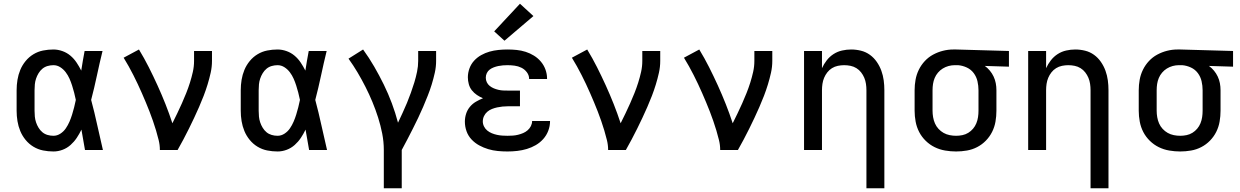

<svg xmlns="http://www.w3.org/2000/svg" viewBox="-20 -803 6640 1028"><path d="M266 8Q238 8 210.5 2.5Q183 -3 159 -17.5Q135 -32 117 -54Q99 -76 88.5 -101.5Q78 -127 73.5 -154.5Q69 -182 69 -210V-320Q69 -348 73.5 -375.5Q78 -403 88.5 -428.5Q99 -454 117 -476Q135 -498 159 -512.5Q183 -527 210.5 -532.5Q238 -538 266 -538Q290 -538 314 -529.5Q338 -521 357 -505Q376 -489 390 -468Q404 -447 415 -425Q419 -451 423.5 -477.5Q428 -504 433 -530H529Q513 -465 499 -399Q485 -333 468 -268Q486 -201 500.5 -134Q515 -67 531 0H435Q430 -27 425.5 -54.5Q421 -82 416 -109Q405 -86 391 -65Q377 -44 358 -27Q339 -10 315 -1Q291 8 266 8ZM266 -76Q286 -76 303.5 -87.5Q321 -99 332.5 -116Q344 -133 352 -151.5Q360 -170 366 -189.5Q372 -209 377 -228.5Q382 -248 386 -268Q382 -288 377 -307Q372 -326 366 -345Q360 -364 352 -382Q344 -400 332 -416Q320 -432 303 -443Q286 -454 266 -454Q250 -454 234.5 -449.5Q219 -445 207 -435Q195 -425 186.5 -411Q178 -397 173 -382Q168 -367 166.5 -351.5Q165 -336 165 -320V-210Q165 -194 166.5 -178.5Q168 -163 173 -148Q178 -133 186.5 -119Q195 -105 207 -95Q219 -85 234.5 -80.5Q250 -76 266 -76Z M836 0Q836 -27 829.5 -53Q823 -79 815.5 -104.5Q808 -130 799 -155.5Q790 -181 780.5 -206Q771 -231 760.5 -255.5Q750 -280 739.5 -304.5Q729 -329 717.5 -353Q706 -377 694 -401Q682 -425 669 -448Q656 -471 642 -494L724 -538Q752 -492 776.5 -443.5Q801 -395 823.5 -345.5Q846 -296 866 -245.5Q886 -195 903 -143Q916 -169 929 -196Q942 -223 954 -250Q966 -277 977 -304.5Q988 -332 997 -360.5Q1006 -389 1012.5 -418Q1019 -447 1019 -477V-530H1115V-477Q1115 -445 1108 -413.5Q1101 -382 1091.5 -351Q1082 -320 1070.5 -290Q1059 -260 1046 -230.5Q1033 -201 1019.5 -172Q1006 -143 991.5 -114Q977 -85 962 -56.5Q947 -28 931 0Z M1466 8Q1438 8 1410.5 2.5Q1383 -3 1359 -17.5Q1335 -32 1317 -54Q1299 -76 1288.5 -101.5Q1278 -127 1273.5 -154.5Q1269 -182 1269 -210V-320Q1269 -348 1273.5 -375.5Q1278 -403 1288.5 -428.5Q1299 -454 1317 -476Q1335 -498 1359 -512.5Q1383 -527 1410.5 -532.5Q1438 -538 1466 -538Q1490 -538 1514 -529.5Q1538 -521 1557 -505Q1576 -489 1590 -468Q1604 -447 1615 -425Q1619 -451 1623.5 -477.5Q1628 -504 1633 -530H1729Q1713 -465 1699 -399Q1685 -333 1668 -268Q1686 -201 1700.5 -134Q1715 -67 1731 0H1635Q1630 -27 1625.5 -54.5Q1621 -82 1616 -109Q1605 -86 1591 -65Q1577 -44 1558 -27Q1539 -10 1515 -1Q1491 8 1466 8ZM1466 -76Q1486 -76 1503.5 -87.5Q1521 -99 1532.5 -116Q1544 -133 1552 -151.5Q1560 -170 1566 -189.5Q1572 -209 1577 -228.5Q1582 -248 1586 -268Q1582 -288 1577 -307Q1572 -326 1566 -345Q1560 -364 1552 -382Q1544 -400 1532 -416Q1520 -432 1503 -443Q1486 -454 1466 -454Q1450 -454 1434.5 -449.5Q1419 -445 1407 -435Q1395 -425 1386.5 -411Q1378 -397 1373 -382Q1368 -367 1366.5 -351.5Q1365 -336 1365 -320V-210Q1365 -194 1366.5 -178.5Q1368 -163 1373 -148Q1378 -133 1386.5 -119Q1395 -105 1407 -95Q1419 -85 1434.5 -80.5Q1450 -76 1466 -76Z M2035 205V0Q2035 -44 2026.5 -87.5Q2018 -131 2004.5 -173.5Q1991 -216 1974 -257Q1957 -298 1937 -337.5Q1917 -377 1894.5 -415Q1872 -453 1846 -489L1924 -538Q1956 -494 1983.5 -446.5Q2011 -399 2035 -350Q2059 -301 2078 -250Q2097 -199 2111 -146Q2123 -172 2135.5 -198.5Q2148 -225 2159 -252Q2170 -279 2180 -306.5Q2190 -334 2198.5 -362Q2207 -390 2213 -419Q2219 -448 2219 -477V-530H2315V-477Q2315 -445 2308 -413.5Q2301 -382 2291.5 -351Q2282 -320 2270 -290Q2258 -260 2245.5 -230.5Q2233 -201 2219 -172Q2205 -143 2190.5 -114Q2176 -85 2161 -56.5Q2146 -28 2131 0V205Z M2697 8Q2671 8 2645 5.5Q2619 3 2594 -4.5Q2569 -12 2546 -24.5Q2523 -37 2505 -56Q2487 -75 2478 -100Q2469 -125 2469 -152Q2469 -173 2475.5 -193.5Q2482 -214 2495.5 -230.5Q2509 -247 2527.5 -258Q2546 -269 2566 -277Q2549 -284 2533.5 -294.5Q2518 -305 2506.5 -319.5Q2495 -334 2490 -352.5Q2485 -371 2485 -389Q2485 -413 2493.5 -436.5Q2502 -460 2518.5 -478Q2535 -496 2556.5 -508Q2578 -520 2601 -526.5Q2624 -533 2648.5 -535.5Q2673 -538 2697 -538Q2722 -538 2746.5 -535.5Q2771 -533 2794.5 -525.5Q2818 -518 2839 -505Q2860 -492 2876 -473Q2892 -454 2900.5 -430.5Q2909 -407 2909 -383Q2909 -382 2909 -381.5Q2909 -381 2909 -380H2813Q2813 -380 2813 -380.5Q2813 -381 2813 -381Q2813 -400 2801 -416Q2789 -432 2771.5 -440.5Q2754 -449 2735 -451.5Q2716 -454 2697 -454Q2685 -454 2672.5 -453Q2660 -452 2648 -449.5Q2636 -447 2624 -442.5Q2612 -438 2602 -430.5Q2592 -423 2586.5 -411.5Q2581 -400 2581 -387Q2581 -374 2586.5 -362.5Q2592 -351 2602 -343Q2612 -335 2624 -330Q2636 -325 2649 -322Q2662 -319 2674.5 -318.5Q2687 -318 2700 -318H2764V-234H2700Q2685 -234 2670.5 -232.5Q2656 -231 2642 -228Q2628 -225 2614 -219.5Q2600 -214 2589 -204.5Q2578 -195 2571.5 -181.5Q2565 -168 2565 -153Q2565 -139 2571.5 -126Q2578 -113 2589 -104Q2600 -95 2613.5 -89.5Q2627 -84 2641 -81Q2655 -78 2669 -77Q2683 -76 2697 -76Q2712 -76 2726 -77Q2740 -78 2754 -81.5Q2768 -85 2781 -90.5Q2794 -96 2805 -105.5Q2816 -115 2822.5 -128Q2829 -141 2829 -155H2925Q2925 -155 2925 -154.5Q2925 -154 2925 -154Q2925 -128 2915.5 -103Q2906 -78 2888.5 -58.5Q2871 -39 2848.5 -26Q2826 -13 2801 -5.5Q2776 2 2750 5Q2724 8 2697 8ZM2681 -585 2626 -635 2764 -783 2836 -717Z M3236 0Q3236 -27 3229.5 -53Q3223 -79 3215.5 -104.5Q3208 -130 3199 -155.5Q3190 -181 3180.5 -206Q3171 -231 3160.5 -255.5Q3150 -280 3139.5 -304.5Q3129 -329 3117.5 -353Q3106 -377 3094 -401Q3082 -425 3069 -448Q3056 -471 3042 -494L3124 -538Q3152 -492 3176.5 -443.5Q3201 -395 3223.5 -345.5Q3246 -296 3266 -245.5Q3286 -195 3303 -143Q3316 -169 3329 -196Q3342 -223 3354 -250Q3366 -277 3377 -304.5Q3388 -332 3397 -360.5Q3406 -389 3412.5 -418Q3419 -447 3419 -477V-530H3515V-477Q3515 -445 3508 -413.5Q3501 -382 3491.5 -351Q3482 -320 3470.5 -290Q3459 -260 3446 -230.5Q3433 -201 3419.5 -172Q3406 -143 3391.5 -114Q3377 -85 3362 -56.5Q3347 -28 3331 0Z M3836 0Q3836 -27 3829.5 -53Q3823 -79 3815.5 -104.5Q3808 -130 3799 -155.5Q3790 -181 3780.5 -206Q3771 -231 3760.5 -255.5Q3750 -280 3739.5 -304.5Q3729 -329 3717.5 -353Q3706 -377 3694 -401Q3682 -425 3669 -448Q3656 -471 3642 -494L3724 -538Q3752 -492 3776.5 -443.5Q3801 -395 3823.5 -345.5Q3846 -296 3866 -245.5Q3886 -195 3903 -143Q3916 -169 3929 -196Q3942 -223 3954 -250Q3966 -277 3977 -304.5Q3988 -332 3997 -360.5Q4006 -389 4012.5 -418Q4019 -447 4019 -477V-530H4115V-477Q4115 -445 4108 -413.5Q4101 -382 4091.5 -351Q4082 -320 4070.5 -290Q4059 -260 4046 -230.5Q4033 -201 4019.5 -172Q4006 -143 3991.5 -114Q3977 -85 3962 -56.5Q3947 -28 3931 0Z M4619 205V-320Q4619 -337 4616.5 -354Q4614 -371 4607.5 -386.5Q4601 -402 4590.5 -415.5Q4580 -429 4565.5 -438Q4551 -447 4534 -450.5Q4517 -454 4500 -454Q4483 -454 4466 -450.5Q4449 -447 4434.5 -438Q4420 -429 4409.5 -415.5Q4399 -402 4392.5 -386.5Q4386 -371 4383.5 -354Q4381 -337 4381 -320V0H4285V-530H4381V-438Q4391 -460 4406.5 -480Q4422 -500 4443 -513.5Q4464 -527 4488.5 -532.5Q4513 -538 4537 -538Q4564 -538 4590 -531.5Q4616 -525 4637.5 -509.5Q4659 -494 4674.5 -471.5Q4690 -449 4699 -424Q4708 -399 4711.5 -373Q4715 -347 4715 -320V205Z M5099 8Q5070 8 5040.5 3Q5011 -2 4984.5 -15Q4958 -28 4936.5 -49Q4915 -70 4901.5 -96Q4888 -122 4882.5 -151.5Q4877 -181 4877 -210V-320Q4877 -348 4882 -376Q4887 -404 4899.5 -429.5Q4912 -455 4931.5 -476Q4951 -497 4976 -510.5Q5001 -524 5028.5 -531Q5056 -538 5084 -538Q5088 -538 5092 -538Q5096 -538 5100 -538L5382 -530V-446L5253 -450Q5268 -439 5280 -424.5Q5292 -410 5300 -393Q5308 -376 5311.5 -357.5Q5315 -339 5315 -320V-210Q5315 -181 5310 -152Q5305 -123 5292 -97Q5279 -71 5258.5 -50Q5238 -29 5212 -15.5Q5186 -2 5157 3Q5128 8 5099 8ZM5099 -76Q5116 -76 5133 -79.5Q5150 -83 5164.5 -92Q5179 -101 5190 -114Q5201 -127 5207.5 -143Q5214 -159 5216.5 -176Q5219 -193 5219 -210V-320Q5219 -344 5213.5 -368Q5208 -392 5193.5 -411.5Q5179 -431 5156.5 -441.5Q5134 -452 5110 -454H5100Q5098 -454 5096 -454Q5094 -454 5091 -454Q5075 -454 5058.5 -449.5Q5042 -445 5027.5 -436Q5013 -427 5002 -414Q4991 -401 4984.5 -385.5Q4978 -370 4975.5 -353.5Q4973 -337 4973 -320V-210Q4973 -193 4976 -175.5Q4979 -158 4986 -142Q4993 -126 5005 -113Q5017 -100 5032 -91.5Q5047 -83 5064.5 -79.5Q5082 -76 5099 -76Z M5819 205V-320Q5819 -337 5816.5 -354Q5814 -371 5807.5 -386.5Q5801 -402 5790.5 -415.5Q5780 -429 5765.5 -438Q5751 -447 5734 -450.5Q5717 -454 5700 -454Q5683 -454 5666 -450.5Q5649 -447 5634.5 -438Q5620 -429 5609.5 -415.5Q5599 -402 5592.5 -386.5Q5586 -371 5583.5 -354Q5581 -337 5581 -320V0H5485V-530H5581V-438Q5591 -460 5606.5 -480Q5622 -500 5643 -513.5Q5664 -527 5688.5 -532.5Q5713 -538 5737 -538Q5764 -538 5790 -531.5Q5816 -525 5837.5 -509.5Q5859 -494 5874.5 -471.5Q5890 -449 5899 -424Q5908 -399 5911.5 -373Q5915 -347 5915 -320V205Z M6299 8Q6270 8 6240.5 3Q6211 -2 6184.5 -15Q6158 -28 6136.5 -49Q6115 -70 6101.5 -96Q6088 -122 6082.5 -151.5Q6077 -181 6077 -210V-320Q6077 -348 6082 -376Q6087 -404 6099.5 -429.5Q6112 -455 6131.5 -476Q6151 -497 6176 -510.5Q6201 -524 6228.5 -531Q6256 -538 6284 -538Q6288 -538 6292 -538Q6296 -538 6300 -538L6582 -530V-446L6453 -450Q6468 -439 6480 -424.5Q6492 -410 6500 -393Q6508 -376 6511.5 -357.5Q6515 -339 6515 -320V-210Q6515 -181 6510 -152Q6505 -123 6492 -97Q6479 -71 6458.5 -50Q6438 -29 6412 -15.5Q6386 -2 6357 3Q6328 8 6299 8ZM6299 -76Q6316 -76 6333 -79.5Q6350 -83 6364.5 -92Q6379 -101 6390 -114Q6401 -127 6407.5 -143Q6414 -159 6416.5 -176Q6419 -193 6419 -210V-320Q6419 -344 6413.5 -368Q6408 -392 6393.5 -411.5Q6379 -431 6356.5 -441.5Q6334 -452 6310 -454H6300Q6298 -454 6296 -454Q6294 -454 6291 -454Q6275 -454 6258.5 -449.5Q6242 -445 6227.5 -436Q6213 -427 6202 -414Q6191 -401 6184.5 -385.5Q6178 -370 6175.5 -353.5Q6173 -337 6173 -320V-210Q6173 -193 6176 -175.5Q6179 -158 6186 -142Q6193 -126 6205 -113Q6217 -100 6232 -91.5Q6247 -83 6264.5 -79.5Q6282 -76 6299 -76Z"/></svg>

Font: Iosevka Curly Medium Extended
Style: Regular
Weight: 500
Width: 7
Monospace: yes
Designer: Belleve Invis
Foundry: Belleve Invis
Version: Version 11.1.0; ttfautohint (v1.8.3)